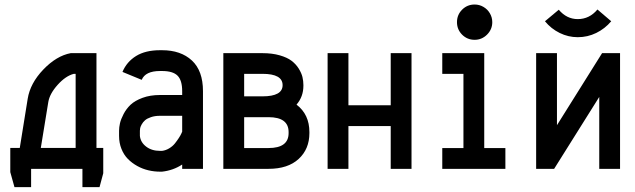

<svg xmlns="http://www.w3.org/2000/svg" viewBox="-20 -729 2741 829"><path d="M156.2 -90.3H306.6V-410.2H298.8Q263.7 -401.4 229 -362.8Q194.3 -324.2 188.5 -288.1ZM99.6 -302.7Q110.4 -369.6 167 -428.7Q223.6 -487.8 285.2 -499.5H289.6H396.5V-90.3H425.8V19L409.7 79.1H335.9V0H114.3V79.1H42.5L24.4 14.2V-90.3H65.4Z M679.7 -77.6Q695.8 -79.6 710.7 -88.6Q725.6 -97.7 735.1 -109.6Q744.6 -121.6 752.2 -133.3Q759.8 -145 763.2 -152.8L766.6 -160.6V-229H670.9Q648.4 -229 631.6 -223.1Q614.7 -217.3 606 -209.5Q597.2 -201.7 591.8 -191.9Q586.4 -182.1 585.2 -175.8Q584 -169.4 584 -164.6V-142.1Q586.9 -114.7 610.8 -96.2Q634.8 -77.6 670.9 -77.6ZM494.1 -164.6Q494.1 -179.2 498 -196.8Q502 -214.4 513.7 -236.8Q525.4 -259.3 543.9 -276.9Q562.5 -294.4 595.5 -306.6Q628.4 -318.8 670.9 -318.8H766.6V-335.4Q766.6 -382.3 746.6 -402.3Q726.6 -422.4 679.7 -422.4H670.9Q607.9 -422.4 591.8 -384.3L508.8 -418.5Q526.9 -461.9 567.4 -487.1Q607.9 -512.2 670.9 -512.2H679.7Q760.7 -512.2 808.6 -467.8Q856.4 -423.3 856.4 -335.4V0H766.6V-18.6Q728 6.8 679.7 12.2H670.9Q645.5 12.2 620.6 6.3Q595.7 0.5 572.8 -12.2Q549.8 -24.9 532.2 -42.7Q514.6 -60.5 504.4 -86.2Q494.1 -111.8 494.1 -142.1Z M1113.3 -313Q1200.2 -313 1200.2 -361.3Q1200.2 -410.2 1113.3 -410.2H1034.2V-313ZM1034.2 -89.8H1139.2Q1226.1 -89.8 1226.1 -154.3V-158.7Q1226.1 -223.1 1139.2 -223.1H1034.2ZM944.3 0V-499.5H1113.3Q1155.3 -499.5 1187.5 -490.2Q1219.7 -481 1238.8 -466.6Q1257.8 -452.1 1269.8 -432.9Q1281.7 -413.6 1285.9 -396.5Q1290 -379.4 1290 -361.3V-358.9Q1290 -311.5 1260.3 -277.3Q1315.9 -234.9 1315.9 -158.7V-154.3Q1315.9 -85.4 1269.5 -42.7Q1223.1 0 1139.2 0Z M1484.4 0H1394.5V-499.5H1484.4V-274.4H1667V-499.5H1756.8V0H1667V-184.6H1484.4Z M2029.3 -709.5Q2049.8 -709.5 2067.4 -699.2Q2085 -689 2095.2 -671.4Q2105.5 -653.8 2105.5 -633.3Q2105.5 -602.1 2083 -579.6Q2060.5 -557.1 2029.3 -557.1Q1997.6 -557.1 1975.3 -579.3Q1953.1 -601.6 1953.1 -633.3Q1953.1 -665 1975.3 -687.3Q1997.6 -709.5 2029.3 -709.5ZM2162.1 -89.8V0H1889.6V-89.8H1981V-410.2H1889.6V-499.5H2070.8V-89.8Z M2474.6 -568.4Q2433.6 -568.4 2396.5 -586.7Q2359.4 -605 2333 -637.2L2392.6 -687Q2426.8 -646.5 2474.6 -646.5Q2524.9 -646.5 2559.6 -688L2619.1 -637.2Q2591.8 -605 2554.4 -586.7Q2517.1 -568.4 2474.6 -568.4ZM2294.9 0V-499.5H2384.8V-188.5L2579.6 -499.5H2657.2V0H2567.4V-310.5L2372.6 0Z"/></svg>

Font: Anka/Coder Narrow
Style: Bold
Weight: 700
Width: 3
Monospace: yes
Version: Version 001.100